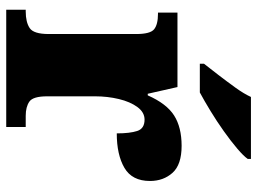

<svg xmlns="http://www.w3.org/2000/svg" viewBox="-122 -684 806 601"><g transform="rotate(90 280.5 -383.0)"><path d="M10 0V-61H15Q49 -61 67.5 -73.5Q86 -86 86 -133V-407Q86 -451 71 -463Q56 -475 23 -475H19V-536H252L273 -443H278Q304 -502 341 -525.5Q378 -549 436 -549Q495 -549 520.5 -520.5Q546 -492 546 -450Q546 -394 505 -370Q464 -346 397 -346Q397 -387 389.5 -410Q382 -433 354 -433Q331 -433 314.5 -410.5Q298 -388 289.5 -352.5Q281 -317 281 -278V-128Q281 -84 297.5 -72.5Q314 -61 342 -61H377V0ZM179 -619Q194 -638 214 -664Q234 -690 253.5 -717Q273 -744 283 -766H477V-756Q468 -743 444.5 -723Q421 -703 390 -681Q359 -659 327 -639.5Q295 -620 269 -606H179Z"/></g></svg>

Font: Noto Serif Sinhala Black
Style: Regular
Weight: 900
Designer: Jelle Bosma - Monotype Design Team
Foundry: Monotype Imaging Inc.
Version: Version 2.007; ttfautohint (v1.8.4.7-5d5b)